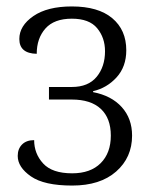

<svg xmlns="http://www.w3.org/2000/svg" viewBox="-20 -566 469 596"><path d="M204 10Q117 10 76 -18.5Q35 -47 35 -82Q35 -104 48.5 -117.5Q62 -131 86 -131Q86 -89 114 -58.5Q142 -28 204 -28Q261 -28 292.5 -59.5Q324 -91 324 -145Q324 -199 293 -228Q262 -257 203 -257H132V-296H203Q254 -296 280 -327.5Q306 -359 306 -407Q306 -449 281.5 -478.5Q257 -508 203 -508Q148 -508 121 -477.5Q94 -447 94 -399Q40 -400 40 -445Q40 -486 83.5 -516Q127 -546 203 -546Q285 -546 328.5 -509.5Q372 -473 372 -410Q372 -359 342 -326Q312 -293 269 -283V-280Q326 -269 358 -233.5Q390 -198 390 -145Q390 -77 340.5 -33.5Q291 10 204 10Z"/></svg>

Font: Noto Serif SemiCondensed Light
Style: Regular
Weight: 300
Width: 4
Designer: Monotype Design Team
Foundry: Monotype Imaging Inc.
Version: Version 2.013